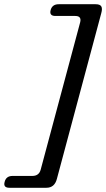

<svg xmlns="http://www.w3.org/2000/svg" viewBox="-104 -760 502 908"><path d="M88.5 42 275 -654Q283 -684.5 252 -684.5H158Q128 -684.5 135.5 -712.5Q143 -740 173.5 -740H348.5Q369 -740 375 -729.8Q381 -719.5 375 -698L165 86Q154 128 115.5 128H-59.5Q-90 128 -82 100Q-75 72 -44.5 72H49Q80.5 72 88.5 42Z"/></svg>

Font: Fraunces 9pt SuperSoft
Style: Italic
Weight: 400
Italic angle: -16°
Version: Version 1.000;[b76b70a41]